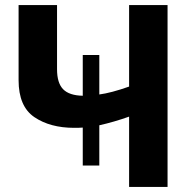

<svg xmlns="http://www.w3.org/2000/svg" viewBox="-20 -734 768 754"><path d="M487 -276Q428 -255 370 -242V-84H305V-233Q294 -232 271 -232Q177 -232 115 -274Q53 -316 53 -419V-714H204V-462Q204 -408 228 -383.5Q252 -359 305 -358V-518H370V-363Q416 -369 487 -394V-714H638V0H487Z"/></svg>

Font: OpenSansMMV
Style: Bold
Weight: 700
Foundry: Ascender Corporation
Version: Version 4.001